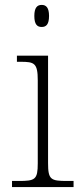

<svg xmlns="http://www.w3.org/2000/svg" viewBox="-20 -763 328 783"><path d="M150 -653C168 -653 180 -663 180 -698C180 -732 168 -743 150 -743C132 -743 120 -732 120 -698C120 -663 132 -653 150 -653ZM29 0H280V-25H254C187 -25 176 -30 176 -98V-536H49V-511H64C120 -511 134 -506 134 -435V-97C134 -30 123 -25 56 -25H29Z"/></svg>

Font: Noto Serif Devanagari ExtraLight
Style: Regular
Weight: 200
Designer: Universal Thirst, Indian Type Foundry and the Monotype Design Team
Foundry: Monotype Imaging Inc.
Version: Version 2.004